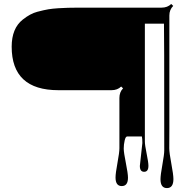

<svg xmlns="http://www.w3.org/2000/svg" viewBox="-20 -691 963 972"><path d="M688 148.9 700.7 33.2Q700.7 9.3 698.2 0H623.5Q615.7 0 611.1 20.3Q606.4 40.5 606.4 60.8Q606.4 81.1 617.2 134.3Q627.9 187.5 627.9 208.5Q627.9 251 596.4 251Q564.9 251 564.9 207.5Q564.9 186.5 574.7 133.5Q584.5 80.6 584.5 59.6V-194.8Q584.5 -225.1 603 -243.7L593.3 -252.9Q574.7 -234.4 544.4 -234.4H275.9Q39.1 -234.4 39.1 -454.6Q39.1 -547.4 95.2 -591.8Q133.3 -622.1 168.7 -631.3Q204.1 -640.6 225.1 -644Q246.1 -647.5 276.4 -649.4Q322.3 -652.3 377 -652.3H797.9Q828.1 -652.3 846.7 -670.9L856.9 -661.1Q837.4 -641.6 837.4 -612.8V-39.6L836.9 59.6Q836.9 82 847.4 137.7Q857.9 193.4 857.9 215.3Q857.9 261.2 825.2 261.2Q792.5 261.2 792.5 216.3Q792.5 195.3 802 143.1Q811.5 90.8 811.5 70.3Q811.5 -571.3 810.1 -571.3H713.4V25.4Q713.4 43.5 722.4 87.2Q731.4 130.9 731.4 148.4Q731.4 178.7 709.7 178.7Q688 178.7 688 148.9Z"/></svg>

Font: Nosifer Caps
Style: Regular
Weight: 800
Version: Version 001.002